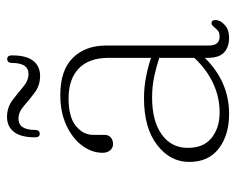

<svg xmlns="http://www.w3.org/2000/svg" viewBox="-83 -578 672 546"><g transform="rotate(-90 253.0 -305.0)"><path d="M65.5 -103Q65.5 -157 113.8 -194.2Q162 -231.5 246.5 -231.5Q277 -231.5 306.8 -225.8Q336.5 -220 361.5 -211.5V-332Q361.5 -388 331.2 -417Q301 -446 246.5 -446Q193 -446 167.8 -425.2Q142.5 -404.5 142.5 -376.5V-344.5Q142.5 -332 135 -325.8Q127.5 -319.5 116.5 -319.5Q105.5 -319.5 98.5 -327.8Q91.5 -336 91.5 -349Q91.5 -380 112 -407.5Q132.5 -435 169.5 -452.2Q206.5 -469.5 255.5 -469.5Q326.5 -469.5 361.5 -433.8Q396.5 -398 396.5 -339.5V-48Q396.5 -16.5 421.5 -16.5Q433 -16.5 438.2 -21Q443.5 -25.5 447.5 -30.5Q450.5 -33.5 453.2 -36.5Q456 -39.5 460 -39.5Q469 -39.5 469 -28.5Q469 -14.5 455.2 -2Q441.5 10.5 419 10.5Q392 10.5 376.8 -3.8Q361.5 -18 361.5 -50.5V-58.5Q293.5 10.5 202 10.5Q142.5 10.5 104 -18.5Q65.5 -47.5 65.5 -103ZM105.5 -106.5Q105.5 -62 134 -39.2Q162.5 -16.5 205.5 -16.5Q248 -16 288.2 -34.5Q328.5 -53 361.5 -88.5V-188Q336.5 -196.5 308.2 -202.5Q280 -208.5 248.5 -208.5Q182 -208.5 143.8 -181.2Q105.5 -154 105.5 -106.5ZM310.5 -527Q283 -527 262.8 -542.2Q242.5 -557.5 224.8 -573Q207 -588.5 188.5 -588.5Q156.5 -588.5 156.5 -541Q156.5 -528 145.5 -528Q135.5 -528 135.5 -541Q135.5 -581.5 150.8 -601.2Q166 -621 193.5 -621Q220.5 -621 240.8 -605.8Q261 -590.5 278.8 -575.2Q296.5 -560 316 -560Q347 -560 347 -607Q347 -620.5 358.5 -620.5Q368.5 -620.5 368.5 -607Q368.5 -566 353 -546.5Q337.5 -527 310.5 -527Z"/></g></svg>

Font: Fraunces 9pt S050 Thin
Style: Regular
Weight: 100
Version: Version 1.000; ttfautohint (v1.8.3)